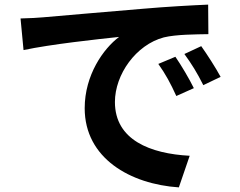

<svg xmlns="http://www.w3.org/2000/svg" viewBox="-20 -766 1040 832"><path d="M69 -686 82 -549C198 -574 402 -596 496 -606C428 -555 347 -441 347 -297C347 -80 545 32 755 46L802 -91C632 -100 478 -159 478 -324C478 -443 569 -572 690 -604C743 -617 829 -617 883 -618L882 -746C811 -743 702 -737 599 -728C416 -713 251 -698 167 -691C148 -689 109 -687 69 -686ZM740 -520 666 -489C698 -444 719 -405 744 -350L820 -384C801 -423 765 -484 740 -520ZM852 -566 779 -532C811 -488 834 -451 861 -397L936 -433C915 -472 877 -531 852 -566Z"/></svg>

Font: Source Han Sans JP
Style: Bold
Weight: 700
Designer: Ryoko NISHIZUKA 西塚涼子 (kana, bopomofo & ideographs); Paul D. Hunt (Latin, Greek & Cyrillic); Sandoll Communications 산돌커뮤니
Foundry: Adobe
Version: Version 2.002;hotconv 1.0.116;makeotfexe 2.5.65601